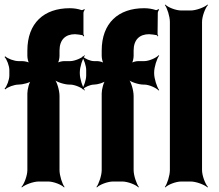

<svg xmlns="http://www.w3.org/2000/svg" viewBox="-26 -796 961 842"><path d="M303 -646C315 -645 325 -644 334 -642C337 -642 339 -638 340 -636L343 -639C342 -641 340 -644 340 -647V-739C340 -743 343 -751 346 -753L344 -756C341 -754 335 -751 331 -752C316 -757 299 -760 280 -760C167 -760 94 -695 94 -574V-551C94 -540 98 -521 104 -515L107 -518C101 -524 82 -528 71 -528H55C36 -528 7 -539 -3 -549L-6 -546C4 -536 15 -507 15 -489V-465C15 -446 4 -417 -6 -407L-3 -404C7 -414 36 -425 55 -425C73 -425 105 -433 115 -443L112 -446C102 -436 94 -404 94 -386V-50C94 -26 80 11 68 24L70 26C83 14 120 0 144 0H185C209 0 244 14 255 26L257 24C247 11 235 -26 235 -50V-375C235 -399 224 -439 211 -451L209 -449C221 -436 258 -425 278 -425H282C302 -425 334 -411 345 -399L346 -401C336 -414 324 -451 324 -475V-478C324 -502 336 -539 346 -552L345 -554C334 -542 302 -528 282 -528H255C246 -528 228 -524 222 -518L225 -515C231 -521 235 -540 235 -551V-574C235 -622 261 -646 303 -646ZM628 -646C640 -645 651 -644 660 -642C663 -642 665 -638 666 -636L668 -639C667 -641 665 -644 665 -647L666 -739C666 -743 669 -751 672 -753L669 -756C666 -754 661 -751 657 -752C642 -757 625 -760 606 -760C493 -760 420 -695 420 -574V-551C420 -540 424 -521 430 -515L432 -518C426 -524 409 -528 400 -528H386C370 -528 345 -539 337 -549L334 -546C342 -536 352 -507 352 -489V-465C352 -446 342 -417 334 -407L337 -404C345 -414 370 -425 386 -425C401 -425 430 -433 440 -443L438 -446C428 -436 420 -404 420 -386V-50C420 -26 407 11 397 24L399 26C410 14 446 0 470 0H510C534 0 570 14 581 26L583 24C573 11 560 -26 560 -50V-375C560 -399 549 -439 536 -451L534 -449C546 -436 583 -425 603 -425H607C627 -425 659 -411 670 -399L672 -401C662 -414 650 -451 650 -475V-478C650 -502 662 -539 672 -552L670 -554C659 -542 627 -528 607 -528H580C571 -528 554 -524 548 -518L550 -515C556 -521 560 -540 560 -551V-574C560 -622 586 -646 628 -646ZM860 -50V-700C860 -724 874 -761 886 -774L884 -776C871 -764 834 -750 810 -750H769C745 -750 710 -764 699 -776L697 -774C707 -761 719 -724 719 -700V-50C719 -26 707 11 697 24L699 26C710 14 745 0 769 0H810C834 0 871 14 884 26L886 24C874 11 860 -26 860 -50Z"/></svg>

Font: Asimov
Style: EdgeNar
Weight: 500
Designer: Google
Version: Version 2.000980: 2014